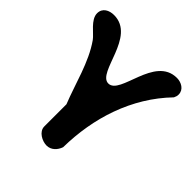

<svg xmlns="http://www.w3.org/2000/svg" viewBox="-196 -847 980 980"><g transform="rotate(45 294.5 -356.5)"><path d="M217 -220V-60C217 -22 263 1 294 1C327 1 350 -24 360 -53C363 -266 429 -477 580 -633C585 -644 587 -650 587 -660C587 -696 552 -714 521 -714C360 -714 378 -446 293 -446C211 -446 226 -714 67 -714C33 -714 -1 -698 -1 -659C-1 -613 60 -575 80 -547C147 -452 174 -327 217 -220Z"/></g></svg>

Font: Asimov Print
Style: Regular
Weight: 500
Designer: Google
Version: Version 2.000980: 2014